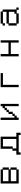

<svg xmlns="http://www.w3.org/2000/svg" viewBox="2665 -3245 670 6040"><g transform="rotate(-90 3000.0 -225.0)"><path d="M247 -540H690V-478H752V-282H690V-231H752V-35H690V28H247ZM680 -293V-468H320V-293ZM680 -46V-220H320V-46Z M1155 -46H1278V-169H1340V-540H1721V-46H1845V90H1772V28H1227V90H1155ZM1649 -46V-468H1413V-159H1351V-46Z M2247 -540H2320V-107H2371V-169H2433V-293H2494V-355H2556V-417H2618V-478H2680V-540H2752V28H2680V-406H2629V-344H2567V-282H2505V-159H2443V-97H2382V-35H2320V28H2247Z M3278 -540H3721V-468H3351V28H3278Z M4247 -540H4320V-293H4680V-540H4752V28H4680V-220H4320V28H4247Z M5216 -293H5278V-355H5649V-468H5289V-406H5216V-478H5278V-540H5659V-478H5721V-46H5783V28H5710V-35H5598V28H5278V-35H5216ZM5587 -46V-107H5649V-282H5289V-46Z"/></g></svg>

Font: DotGothic16
Style: Regular
Weight: 400
Designer: Fontworks Inc.
Foundry: Fontworks Inc.
Version: Version 1.100